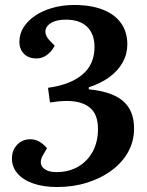

<svg xmlns="http://www.w3.org/2000/svg" viewBox="-20 -738 593 772"><path d="M492 -560Q492 -521 473.5 -487.5Q455 -454 420.5 -428.5Q386 -403 337 -387V-379Q398 -373 438.5 -354.5Q479 -336 499 -303Q519 -270 519 -220Q519 -171 496 -128.5Q473 -86 430.5 -54Q388 -22 331.5 -4Q275 14 209 14Q154 14 113 -0.5Q72 -15 50 -41Q28 -67 28 -101Q28 -134 49 -156Q70 -178 102 -178Q122 -178 139 -168Q156 -158 169 -142L152 -113Q142 -95 144.5 -80Q147 -65 163.5 -55.5Q180 -46 207 -46Q257 -46 294.5 -68Q332 -90 353 -129Q374 -168 374 -220Q374 -278 341.5 -305Q309 -332 249 -332Q233 -332 216.5 -330.5Q200 -329 181 -326L173 -385Q262 -397 311 -438Q360 -479 360 -549Q360 -601 330.5 -630Q301 -659 245 -659Q209 -659 187.5 -647Q166 -635 163 -616.5Q160 -598 177 -578L200 -554Q187 -530 168 -516.5Q149 -503 127 -503Q95 -503 76.5 -521.5Q58 -540 58 -570Q58 -602 75 -628.5Q92 -655 121.5 -675Q151 -695 191.5 -706.5Q232 -718 278 -718Q346 -718 394 -699Q442 -680 467 -644.5Q492 -609 492 -560Z"/></svg>

Font: Literata 18pt SemiBold
Style: Italic
Weight: 600
Italic angle: -2°
Designer: Latin by Veronika Burian and Jose Scaglione. Greek by Irene Vlachou. Cyrillic by Vera Evstafieva
Foundry: TypeTogether
Version: Version 3.103;gftools[0.9.29]